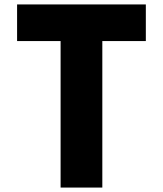

<svg xmlns="http://www.w3.org/2000/svg" viewBox="-20 -845 734 865"><path d="M57 -660H253V0H441V-660H637V-825H57Z"/></svg>

Font: Sztylet
Style: Bd
Weight: 700
Foundry: Cannot Into Space Fonts, PlusOne Fonts
Version: Version 0.12